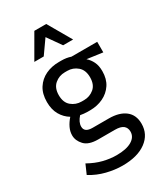

<svg xmlns="http://www.w3.org/2000/svg" viewBox="-233 -833 986 1149"><g transform="rotate(-30 260.0 -258.5)"><path d="M484 62Q484 135 424.5 179Q365 223 261 223Q209 223 152.5 209Q96 195 46 164L74 100Q124 128 170.5 139.5Q217 151 261 151Q329 151 366 129Q403 107 403 70Q403 43 385 28.5Q367 14 327 14H212Q147 14 118 -17Q89 -48 89 -85Q89 -111 101 -136.5Q113 -162 135 -187Q100 -208 79 -244.5Q58 -281 58 -333Q58 -390 82.5 -428Q107 -466 148 -485.5Q189 -505 240 -505H257Q292 -505 321 -495H499V-422L391 -437Q412 -419 425 -392.5Q438 -366 438 -328Q438 -274 413.5 -237Q389 -200 348 -180.5Q307 -161 257 -161H240Q227 -161 215 -162.5Q203 -164 191 -166Q162 -134 162 -103Q162 -63 218 -63H330Q402 -63 443 -31Q484 1 484 62ZM257 -232Q296 -232 326 -257Q356 -282 356 -333Q356 -383 326 -408.5Q296 -434 257 -434H240Q200 -434 170 -408.5Q140 -383 140 -333Q140 -282 170 -257Q200 -232 240 -232ZM312 -579 245 -674 178 -579H113L206 -740H288L381 -579Z"/></g></svg>

Font: Inria Sans
Style: Regular
Weight: 400
Designer: Black Foundry Team
Foundry: Black Foundry
Version: Version 1.2; ttfautohint (v1.8.3)